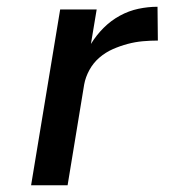

<svg xmlns="http://www.w3.org/2000/svg" viewBox="-20 -548 540 568"><path d="M72 0 158 -520H266L249 -418Q265 -444 286.5 -465.5Q308 -487 334.5 -501.5Q361 -516 389.5 -522Q418 -528 446 -528L447 -428Q425 -428 402.5 -426Q380 -424 357.5 -418Q335 -412 313.5 -402.5Q292 -393 274 -377.5Q256 -362 244.5 -341Q233 -320 229 -298L180 0Z"/></svg>

Font: Iosevka Aile Semibold
Style: Italic
Weight: 600
Italic angle: -9°
Designer: Belleve Invis
Foundry: Belleve Invis
Version: Version 31.1.0; ttfautohint (v1.8.4)